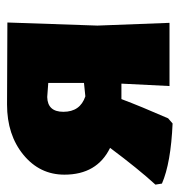

<svg xmlns="http://www.w3.org/2000/svg" viewBox="-2 -512 522 559"><g transform="rotate(-90 259.5 -232.0)"><path d="M180 9Q65 4 5 -22L2 -41Q47 -90 109 -173Q31 -211 31 -306Q31 -378 89 -425.5Q147 -473 235 -473L474 -472L465 -210L473 0H289L296 -140H251Q230 -84 195 -4ZM214 -309Q214 -260 259 -245L298 -249V-353L257 -356Q214 -355 214 -309Z"/></g></svg>

Font: Alegreya Sans SC Black
Style: Regular
Weight: 900
Designer: Juan Pablo del Peral
Foundry: Huerta Tipografica
Version: Version 2.007